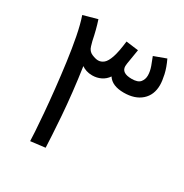

<svg xmlns="http://www.w3.org/2000/svg" viewBox="-160 -810 903 941"><g transform="rotate(30 291.5 -339.5)"><path d="M221 -6 139 4Q139 -8 136.5 -49Q134 -90 129 -150Q124 -210 116.5 -280Q109 -350 99.5 -421Q90 -492 78 -554Q66 -616 51 -659L130 -681Q138 -657 145 -630Q152 -603 158 -573L165 -548Q172 -523 193.5 -514Q215 -505 229 -505Q246 -505 260.5 -517Q275 -529 286 -561.5Q297 -594 304 -655L374 -646Q370 -618 364.5 -588Q359 -558 359 -548Q359 -509 417 -509Q452 -509 465 -525Q478 -541 478 -563Q478 -586 468.5 -612.5Q459 -639 451 -658L519 -683Q538 -643 545.5 -609Q553 -575 553 -552Q553 -496 516.5 -463.5Q480 -431 417 -431Q351 -431 326 -470Q312 -449 289.5 -438Q267 -427 241 -427Q222 -427 207 -432Q192 -437 181 -445Q191 -377 198.5 -309.5Q206 -242 210.5 -182Q215 -122 217.5 -76Q220 -30 221 -6Z"/></g></svg>

Font: Noto IKEA Arabic
Style: Regular
Weight: 400
Designer: Monotype Design Team
Foundry: Monotype Imaging Inc.
Version: Version 1.200